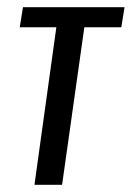

<svg xmlns="http://www.w3.org/2000/svg" viewBox="-20 -515 367 535"><path d="M76 0 137 -439H35L44 -495H327L318 -439H215L153 0Z"/></svg>

Font: Alumni Sans Medium
Style: Italic
Weight: 500
Italic angle: -8°
Designer: Robert E. Leuschke
Foundry: Robert E. Leuschke
Version: Version 1.016